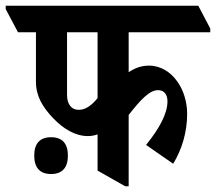

<svg xmlns="http://www.w3.org/2000/svg" viewBox="-75 -645 757 673"><path d="M233 -168C245 -168 256 -170 267 -174V-47L364 8H376V-242C416 -293 448 -329 479 -329C501 -329 512 -313 512 -290C512 -247 484 -195 437 -137L532 -71C563 -122 581 -182 581 -246C581 -288 568 -330 546 -360C523 -392 489 -415 447 -415C420 -415 397 -406 376 -392V-532H662V-545L620 -625H-55V-613L-12 -532H51V-358C51 -308 75 -268 113 -229C148 -193 189 -168 233 -168ZM160 -312V-532H267V-301C244 -273 223 -260 201 -260C175 -260 160 -280 160 -312ZM104 -35C143 -35 163 -57 163 -100C163 -142 143 -164 104 -164C65 -164 45 -142 45 -100C45 -57 65 -35 104 -35Z"/></svg>

Font: Noto Serif Devanagari ExtraCondensed
Style: Bold
Weight: 700
Width: 2
Designer: Universal Thirst, Indian Type Foundry and the Monotype Design Team
Foundry: Monotype Imaging Inc.
Version: Version 2.004